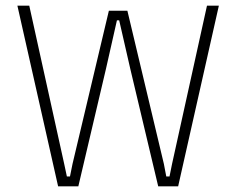

<svg xmlns="http://www.w3.org/2000/svg" viewBox="-20 -659 836 679"><path d="M185.5 0 41.5 -639H83.5L207 -79.5L216.5 -35H227.5L236.5 -79.5L365 -621H430.5L559.5 -79.5L568 -35H579.5L588.5 -79.5L712 -639H754L610 0H539.5L441 -414.5L401.5 -587H393.5L354.5 -414.5L257 0Z"/></svg>

Font: Anek Gujarati ExtraLight
Style: Regular
Weight: 250
Version: Version 1.003